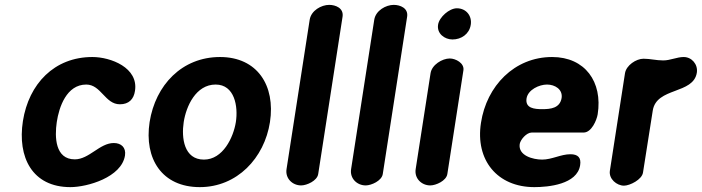

<svg xmlns="http://www.w3.org/2000/svg" viewBox="-20 -761 2881 788"><path d="M74 -264C51 -116 112 7 269 7C338 7 479 -33 493 -123C498 -156 477 -174 447 -174C389 -174 346 -107 287 -107C206 -107 204 -199 213 -260C222 -321 253 -414 334 -414C395 -414 411 -333 472 -333C509 -333 529 -354 534 -388C549 -483 435 -527 359 -527C203 -527 98 -417 74 -264Z M594 -260C571 -109 645 7 800 7C953 7 1065 -112 1088 -260C1111 -410 1036 -527 883 -527C727 -527 618 -412 594 -260ZM734 -260C744 -325 784 -414 865 -414C943 -414 958 -324 948 -260C938 -197 895 -106 817 -106C735 -106 724 -195 734 -260Z M1331 -741C1299 -741 1257 -718 1251 -680L1156 -67C1150 -29 1180 0 1216 0C1239 0 1282 -19 1286 -47L1386 -693C1391 -728 1357 -741 1331 -741Z M1596 -741C1564 -741 1522 -718 1516 -680L1421 -67C1415 -29 1445 0 1481 0C1504 0 1547 -19 1551 -47L1651 -693C1656 -728 1622 -741 1596 -741Z M1826 -521C1795 -521 1752 -495 1747 -460L1686 -67C1680 -29 1710 0 1746 0C1769 0 1812 -19 1816 -47L1882 -473C1886 -502 1850 -521 1826 -521ZM1778 -660C1772 -623 1805 -599 1837 -599C1873 -599 1906 -621 1912 -659C1918 -695 1894 -727 1855 -727C1824 -727 1783 -691 1778 -660Z M1954 -257C1930 -104 2021 7 2173 7C2230 7 2349 -4 2361 -83C2366 -114 2352 -128 2321 -128C2282 -128 2245 -106 2205 -106C2168 -106 2106 -122 2113 -170C2116 -188 2141 -217 2162 -217H2375C2408 -217 2429 -268 2433 -292C2454 -425 2381 -527 2246 -527C2091 -527 1977 -408 1954 -257ZM2141 -357C2147 -393 2193 -414 2225 -414C2258 -414 2290 -394 2285 -359C2278 -317 2240 -313 2206 -313C2174 -313 2135 -316 2141 -357Z M2621 -520C2591 -520 2550 -493 2545 -460L2483 -60C2478 -27 2511 1 2541 1C2565 1 2615 -24 2619 -53L2659 -307C2674 -404 2826 -373 2840 -463C2845 -497 2819 -527 2786 -527C2758 -527 2731 -513 2702 -513C2673 -513 2649 -520 2621 -520Z"/></svg>

Font: Asimov Print
Style: Regular
Weight: 500
Designer: Google
Version: Version 2.000980: 2014